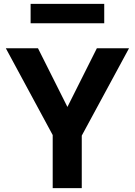

<svg xmlns="http://www.w3.org/2000/svg" viewBox="-20 -971 696 991"><path d="M252 0H402V-271L646 -722H480L328 -419L176 -722H10L252 -274ZM518 -851V-951H138V-851Z"/></svg>

Font: Perun
Style: Bold
Weight: 700
Foundry: Copyright (c) Stefan Peev, Context Ltd, 2016
Version: Version 1.089